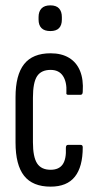

<svg xmlns="http://www.w3.org/2000/svg" viewBox="-20 -691 366 717"><path d="M169 6Q102 6 70 -34.5Q38 -75 38 -159V-328Q38 -411 70 -451.5Q102 -492 169 -492Q210 -492 238 -475Q266 -458 279 -426Q292 -394 289 -349Q289 -337 281 -337H234Q230 -337 228.5 -339.5Q227 -342 228 -346Q230 -385 215 -407.5Q200 -430 169 -430Q134 -430 118.5 -406.5Q103 -383 103 -326V-160Q103 -105 118.5 -81Q134 -57 169 -57Q200 -57 214 -77Q228 -97 226 -139Q226 -150 234 -150H281Q289 -150 289 -141Q289 -68 259.5 -31Q230 6 169 6ZM168 -575Q146 -575 135 -586Q124 -597 124 -618V-627Q124 -648 135 -659.5Q146 -671 168 -671Q190 -671 200.5 -659.5Q211 -648 211 -627V-618Q211 -597 200.5 -586Q190 -575 168 -575Z"/></svg>

Font: Sofia Sans Extra Condensed
Style: Regular
Weight: 400
Designer: Botio Nikoltchev, Ani Petrova
Foundry: lettersoup
Version: Version 4.101